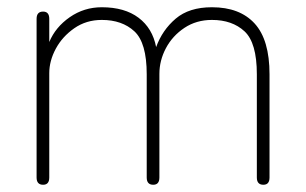

<svg xmlns="http://www.w3.org/2000/svg" viewBox="-20 -510 845 530"><path d="M99 0Q81 0 81 -20V-458Q81 -478 99 -478Q116 -478 116 -458V-394Q133 -435 172.5 -462.5Q212 -490 261 -490Q324 -490 362.5 -461Q401 -432 411 -380Q428 -427 465 -458.5Q502 -490 565 -490Q642 -490 683 -445Q724 -400 724 -305V-20Q724 0 707 0Q689 0 689 -20V-305Q689 -392 655 -423.5Q621 -455 565 -455Q522 -455 489 -433Q456 -411 438 -377Q420 -343 420 -306V-20Q420 0 403 0Q385 0 385 -20V-305Q385 -392 351 -423.5Q317 -455 261 -455Q218 -455 185 -432Q152 -409 134 -375.5Q116 -342 116 -308V-20Q116 0 99 0Z"/></svg>

Font: Zen Maru Gothic Light
Style: Regular
Weight: 300
Designer: Yoshimichi Ohira
Foundry: Positype
Version: Version 1.001